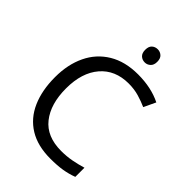

<svg xmlns="http://www.w3.org/2000/svg" viewBox="-263 -1031 1158 1158"><g transform="rotate(45 316.0 -452.5)"><path d="M403 -645Q288 -645 222 -568Q156 -491 156 -357Q156 -224 217.5 -146.5Q279 -69 402 -69Q449 -69 491 -77Q533 -85 573 -97V-19Q533 -4 490.5 3Q448 10 389 10Q280 10 207 -35Q134 -80 97.5 -163Q61 -246 61 -358Q61 -466 100.5 -548.5Q140 -631 217 -677.5Q294 -724 404 -724Q517 -724 601 -682L565 -606Q532 -621 491.5 -633Q451 -645 403 -645ZM381 -915Q401 -915 416.5 -901.5Q432 -888 432 -859Q432 -831 416.5 -817Q401 -803 381 -803Q359 -803 344 -817Q329 -831 329 -859Q329 -888 344 -901.5Q359 -915 381 -915Z"/></g></svg>

Font: Noto Sans Phoenician
Style: Regular
Weight: 400
Designer: Monotype Design Team
Foundry: Monotype Imaging Inc.
Version: Version 2.001; ttfautohint (v1.8.4.7-5d5b)